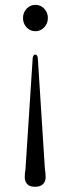

<svg xmlns="http://www.w3.org/2000/svg" viewBox="-20 -596 282 772"><path d="M121 155Q99 155 89.2 144Q79.5 133 79.5 116Q79.5 101.5 82.5 83L111.5 -363Q113.5 -376.5 121.5 -376.5Q130 -376.5 132 -363L160.5 83Q163.5 100 163.5 116.5Q163.5 133.5 153 144.2Q142.5 155 121 155ZM122.5 -576.5Q143.5 -576.5 158 -561Q172.5 -545.5 172.5 -523.5Q172.5 -501.5 157.8 -486Q143 -470.5 122.5 -470.5Q101 -470.5 86.8 -486Q72.5 -501.5 72.5 -523.5Q72.5 -545.5 87 -561Q101.5 -576.5 122.5 -576.5Z"/></svg>

Font: Fraunces 72pt Light
Style: Regular
Weight: 300
Version: Version 1.000;[0bf87f6ff]